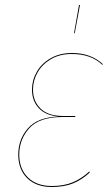

<svg xmlns="http://www.w3.org/2000/svg" viewBox="-20 -739 442 768"><path d="M53 -121Q53 -181 91.5 -225.5Q130 -270 214 -273Q163 -277 135.5 -306Q108 -335 108 -381Q108 -418 127 -451.5Q146 -485 182.5 -506Q219 -527 268 -527Q344 -527 392 -482L389 -480Q344 -523 267 -523Q219 -523 184 -502.5Q149 -482 130.5 -449.5Q112 -417 112 -381Q112 -334 142.5 -304.5Q173 -275 233 -275H281V-271H230Q137 -271 97 -226Q57 -181 57 -121Q57 -63 92 -29Q127 5 187 5Q236 5 271.5 -10Q307 -25 337 -53L339 -49Q308 -20 272.5 -5.5Q237 9 187 9Q125 9 89 -26Q53 -61 53 -121ZM300 -719 279 -606H276L296 -719Z"/></svg>

Font: Fira Sans Condensed Four
Style: Italic
Weight: 100
Width: 3
Italic angle: -8°
Designer: bBox Type GmbH & Carrois Corporate GbR & Edenspiekermann AG
Foundry: bBox Type GmbH & Carrois Corporate GbR & Edenspiekermann AG
Version: Version 4.301